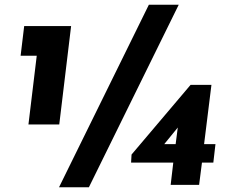

<svg xmlns="http://www.w3.org/2000/svg" viewBox="-20 -790 974 810"><path d="M280 -680 230 -265H100L135 -555H67L82 -680ZM355 0H229L608 -770H734ZM880 -104H832L820 -10H700L711 -104H533L535 -138L784 -432H872L841 -182H889ZM721 -182 730 -252 673 -182Z"/></svg>

Font: Josefin Sans
Style: Bold Italic
Weight: 700
Italic angle: -7°
Designer: Santiago Orozco
Foundry: Typemade
Version: Version 2.000